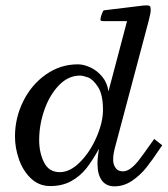

<svg xmlns="http://www.w3.org/2000/svg" viewBox="-20 -670 612 701"><path d="M393.1 -86.4Q393.1 -101.1 395.8 -114Q398.4 -127 403.3 -144.5L522.9 -594.2Q530.3 -622.6 530.3 -633.8Q530.3 -644.5 527.3 -647.5Q524.4 -650.4 513.7 -650.4Q507.8 -650.4 504.4 -649.9L359.4 -632.3Q356.4 -631.8 351.6 -618.7Q346.7 -605.5 346.7 -598.6Q346.7 -595.7 349.1 -594.2Q351.6 -592.8 359.4 -592.8H443.8L440.9 -582Q430.7 -543.5 408.4 -458.7Q386.2 -374 376 -336.4Q371.6 -367.7 353.3 -389.9Q335 -412.1 310.5 -423.6Q286.1 -435.1 264.2 -435.1Q200.2 -435.1 147.5 -397.9Q94.7 -360.8 64.7 -300Q34.7 -239.3 34.7 -171.4Q34.7 -130.4 49.1 -88.6Q63.5 -46.9 92.8 -18.8Q122.1 9.3 163.6 9.3Q207.5 9.3 240.2 -8.8Q272.9 -26.9 295.9 -56.2Q318.8 -85.4 341.3 -127Q340.3 -118.2 339.4 -113.8Q338.9 -110.4 337.4 -97.4Q335.9 -84.5 335.9 -73.2Q335.9 -32.7 351.8 -11.2Q367.7 10.3 397.9 10.3Q432.1 10.3 462.2 -10Q492.2 -30.3 514.6 -58.6Q537.1 -86.9 565.9 -130.4Q566.9 -131.3 572.3 -139.6L543 -162.6Q532.2 -147 526.9 -140.1Q501.5 -104 487.1 -85.4Q472.7 -66.9 458 -55.7Q443.4 -44.4 428.2 -44.4Q410.6 -44.4 401.9 -57.1Q393.1 -69.8 393.1 -86.4ZM198.2 -41.5Q158.7 -41.5 140.9 -76.9Q123 -112.3 123 -158.7Q123 -214.8 142.3 -269.5Q161.6 -324.2 195.6 -359.1Q229.5 -394 272 -394Q282.7 -394 301 -387.5Q319.3 -380.9 337.6 -353Q356 -325.2 356 -268.6Q356 -224.1 332.8 -170.2Q309.6 -116.2 272.9 -78.9Q236.3 -41.5 198.2 -41.5Z"/></svg>

Font: Radley
Style: Italic
Weight: 400
Italic angle: -12°
Designer: Vernon Adams
Foundry: Vernon Adams
Version: Version 1.003; ttfautohint (v1.6)